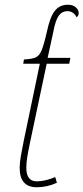

<svg xmlns="http://www.w3.org/2000/svg" viewBox="-20 -780 352 810"><path d="M63 -72Q63 -92 67.5 -119Q72 -146 80 -185L148 -511H78L81 -529Q116 -531 131 -538Q146 -545 155.5 -567.5Q165 -590 178 -647Q191 -709 211.5 -734.5Q232 -760 266 -760Q288 -760 300 -749Q312 -738 312 -725Q312 -713 303 -707Q298 -719 287.5 -726Q277 -733 265 -733Q242 -733 228 -714Q214 -695 205 -646L181 -536H277L272 -511H177L108 -185Q98 -138 94.5 -114.5Q91 -91 91 -72Q91 -15 135 -15Q170 -15 213 -33L220 -9Q179 10 135 10Q63 10 63 -72Z"/></svg>

Font: Noto Serif NarrowThin
Style: Italic
Weight: 250
Width: 4
Italic angle: -12°
Designer: Monotype Design Team
Foundry: Monotype Imaging Inc.
Version: Version 1.001